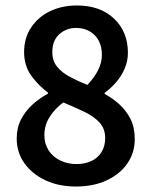

<svg xmlns="http://www.w3.org/2000/svg" viewBox="-20 -669 553 701"><path d="M257 12Q195 12 146.5 -10.5Q98 -33 69.5 -72.5Q41 -112 41 -163Q41 -203 57 -233.5Q73 -264 99 -287.5Q125 -311 155 -327V-331Q120 -357 94 -393Q68 -429 68 -479Q68 -530 93.5 -568.5Q119 -607 162.5 -628Q206 -649 261 -649Q346 -649 396.5 -601Q447 -553 447 -476Q447 -445 434.5 -417Q422 -389 402.5 -367Q383 -345 362 -330V-326Q392 -310 416.5 -287.5Q441 -265 456.5 -234.5Q472 -204 472 -161Q472 -112 445.5 -73Q419 -34 370.5 -11Q322 12 257 12ZM299 -359Q324 -385 338 -412.5Q352 -440 352 -469Q352 -498 341 -519.5Q330 -541 308.5 -554Q287 -567 258 -567Q222 -567 196.5 -544Q171 -521 171 -479Q171 -447 188.5 -425.5Q206 -404 235 -388.5Q264 -373 299 -359ZM259 -70Q290 -70 313.5 -81Q337 -92 350.5 -113.5Q364 -135 364 -165Q364 -199 343.5 -221.5Q323 -244 288.5 -260.5Q254 -277 211 -295Q181 -273 161.5 -242.5Q142 -212 142 -175Q142 -144 157.5 -120Q173 -96 200 -83Q227 -70 259 -70Z"/></svg>

Font: Mada SemiBold
Style: Regular
Weight: 600
Designer: Khaled Hosny
Version: Version 1.5